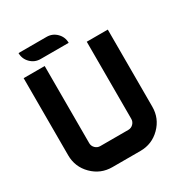

<svg xmlns="http://www.w3.org/2000/svg" viewBox="-201 -1018 1087 1158"><g transform="rotate(-30 342.0 -439.5)"><path d="M48.8 -195.3V-732.4H195.3V-195.3Q195.3 -175.3 209.7 -160.9Q224.1 -146.5 244.1 -146.5H439.5Q459.5 -146.5 473.9 -160.9Q488.3 -175.3 488.3 -195.3V-732.4H634.8V-195.3Q634.8 -114.3 577.6 -57.1Q520.5 0 439.5 0H244.1Q163.1 0 106 -57.1Q48.8 -114.3 48.8 -195.3ZM195.3 -781.2Q154.8 -781.2 126.2 -809.8Q97.7 -838.4 97.7 -878.9H293Q333.5 -878.9 362.1 -850.3Q390.6 -821.8 390.6 -781.2Z"/></g></svg>

Font: Audex
Style: Regular
Weight: 400
Designer: GGBotNet
Foundry: GGBotNet
Version: 1.00